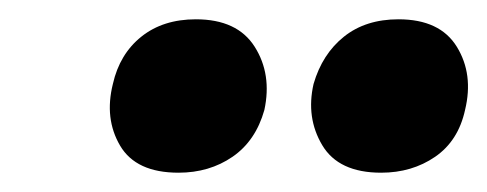

<svg xmlns="http://www.w3.org/2000/svg" viewBox="-20 -672 505 199"><path d="M165 -493Q121 -493 104.5 -521Q88 -549 97 -585Q104 -616 126.5 -634Q149 -652 183 -652Q226 -652 244 -623.5Q262 -595 254 -558Q245 -526 221 -509.5Q197 -493 165 -493ZM375 -493Q331 -493 314 -521.5Q297 -550 305 -585Q314 -616 336.5 -634Q359 -652 393 -652Q436 -652 453.5 -623.5Q471 -595 462 -558Q455 -526 431 -509.5Q407 -493 375 -493Z"/></svg>

Font: Ysabeau Black
Style: Italic
Weight: 900
Italic angle: -12°
Version: Version 2.000;gftools[0.9.27.dev2+g8671c4b]